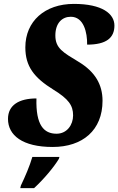

<svg xmlns="http://www.w3.org/2000/svg" viewBox="-20 -744 607 985"><path d="M250 10C404 10 506 -76 506 -227C506 -310 468 -376 383 -427C304 -475 264 -496 264 -562C264 -626 299 -658 343 -658C410 -658 428 -577 427 -515C526 -515 567 -550 567 -613C567 -673 505 -724 359 -724C210 -724 110 -635 110 -501C110 -404 154 -346 254 -284C332 -236 355 -203 355 -152C355 -104 324 -58 270 -58C205 -58 163 -102 167 -239C78 -239 21 -205 21 -134C21 -50 95 10 250 10ZM87 208 84 221H155C205 175 257 113 282 71L285 61H146C132 109 109 162 87 208Z"/></svg>

Font: Noto Serif Condensed Black
Style: Italic
Weight: 900
Width: 3
Italic angle: -12°
Designer: Monotype Design Team
Foundry: Monotype Imaging Inc.
Version: Version 2.013